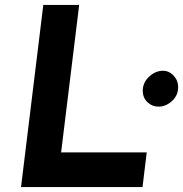

<svg xmlns="http://www.w3.org/2000/svg" viewBox="-20 -756 740 776"><path d="M300 -736 227 -140H573L556 0H65L155 -736ZM639 -470Q663 -470 681.5 -450.5Q700 -431 700 -404Q700 -370 675 -347.5Q650 -325 621 -325Q595 -325 576 -343Q557 -361 557 -389Q557 -422 582.5 -446Q608 -470 639 -470Z"/></svg>

Font: Josefin Sans
Style: Bold Italic
Weight: 700
Italic angle: -7°
Designer: Santiago Orozco
Foundry: Typemade
Version: Version 2.000